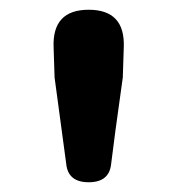

<svg xmlns="http://www.w3.org/2000/svg" viewBox="-20 -800 365 394"><path d="M162 -426Q120 -426 116 -463L92 -641L90 -703Q87 -780 162 -780Q237 -780 234 -703L232 -641L217 -533L208 -463Q204 -426 162 -426Z"/></svg>

Font: GenSenRounded TW B
Style: Regular
Weight: 700
Version: Version 1.501;PS 1;hotconv 16.6.51;makeotf.lib2.5.65220